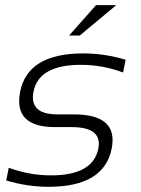

<svg xmlns="http://www.w3.org/2000/svg" viewBox="-20 -718 543 738"><path d="M3.9 -24.4 13.7 -73.2Q93.3 -43.9 175.8 -43.9Q337.4 -43.9 357.9 -146.5Q374.5 -229.5 254.9 -229.5H191.4Q30.3 -229.5 57.6 -366.2Q86.9 -512.7 300.3 -512.7Q382.3 -512.7 462.9 -488.3L453.1 -439.5Q373.5 -468.8 291.5 -468.8Q129.4 -468.8 108.9 -366.2Q91.3 -278.3 201.2 -278.3H264.6Q435.5 -278.3 409.2 -146.5Q379.9 0 167 0Q84.5 0 3.9 -24.4ZM349.1 -698.2H426.8L286.6 -581.5H245.6Z"/></svg>

Font: Sansation Light
Style: Light Italic
Weight: 300
Designer: Bernd Montag
Version: Version 1.301